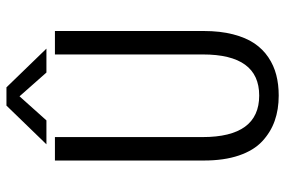

<svg xmlns="http://www.w3.org/2000/svg" viewBox="-168 -726 905 610"><g transform="rotate(-90 285.0 -421.5)"><path d="M435 -727H359L283.5 -812.5L207 -727H131L254 -854H312ZM286 11Q241.5 11 205.5 -1.8Q169.5 -14.5 140.5 -41.5Q111.5 -68.5 95.5 -115.5Q79.5 -162.5 79.5 -227V-700H154V-231Q154 -51 286 -51Q416.5 -51 416.5 -230V-700H491V-227Q491 -175 480.5 -134.2Q470 -93.5 451.8 -66.5Q433.5 -39.5 407.5 -22Q381.5 -4.5 351.5 3.2Q321.5 11 286 11Z"/></g></svg>

Font: League Mono Narrow Light
Style: Regular
Weight: 300
Width: 3
Designer: Tyler Finck
Foundry: The League of Moveable Type / Tyler Finck
Version: Version 2.210